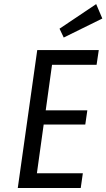

<svg xmlns="http://www.w3.org/2000/svg" viewBox="-20 -937 530 957"><path d="M68.6 0H382.4L392.9 -73.4H163.9L197.7 -316.3H405.1L415.3 -387.1H207.9L239.3 -613.9H461.4L472.3 -687.3H165.6ZM297.7 -749.9 490 -844.7 459.4 -916.6 276.7 -794Z"/></svg>

Font: Secuela ExtLt
Style: Italic
Weight: 200
Italic angle: -8°
Designer: Fernando Haro
Foundry: deFharo
Version: Version 1.704